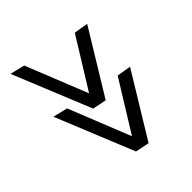

<svg xmlns="http://www.w3.org/2000/svg" viewBox="-58 -616 703 703"><g transform="rotate(45 293.0 -265.0)"><path d="M75 -374 84 -429 330 -279 319 -225 15 -101 29 -158 269 -254ZM297 -374 306 -429 552 -279 541 -225 237 -101 251 -158 491 -254Z"/></g></svg>

Font: Lobster 1.3
Style: Regular
Weight: 400
Designer: Pablo Impallari
Foundry: Pablo Impallari. www.impallari.com
Version: Version 1.003 2010